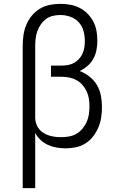

<svg xmlns="http://www.w3.org/2000/svg" viewBox="-20 -763 640 998"><path d="M98 215V-525Q98 -553 102 -580.5Q106 -608 116.5 -633.5Q127 -659 145 -681Q163 -703 187 -717.5Q211 -732 238.5 -737.5Q266 -743 294 -743Q319 -743 344.5 -738.5Q370 -734 393 -722.5Q416 -711 434.5 -692.5Q453 -674 465 -651Q477 -628 481.5 -602.5Q486 -577 486 -551Q486 -527 481.5 -503Q477 -479 465 -457.5Q453 -436 434.5 -420Q416 -404 394 -394Q422 -383 445.5 -364.5Q469 -346 484 -320.5Q499 -295 504.5 -265.5Q510 -236 510 -207Q510 -180 506 -153Q502 -126 491.5 -101Q481 -76 464 -54Q447 -32 424 -17.5Q401 -3 374.5 2.5Q348 8 321 8Q297 8 274 4Q251 0 230 -9.5Q209 -19 191.5 -35Q174 -51 163 -72V215ZM297 -50Q317 -50 338 -53.5Q359 -57 377 -67.5Q395 -78 408.5 -94Q422 -110 430.5 -129Q439 -148 442 -168.5Q445 -189 445 -210Q445 -230 442 -250Q439 -270 430.5 -288Q422 -306 408.5 -321.5Q395 -337 377.5 -346.5Q360 -356 340 -360Q320 -364 300 -364H245V-422H300Q317 -422 333.5 -425Q350 -428 364.5 -436Q379 -444 390.5 -456.5Q402 -469 409 -484.5Q416 -500 418.5 -516.5Q421 -533 421 -550Q421 -576 414 -602Q407 -628 389 -647.5Q371 -667 345.5 -676Q320 -685 294 -685Q274 -685 254.5 -680.5Q235 -676 219.5 -664.5Q204 -653 192.5 -636.5Q181 -620 174.5 -602Q168 -584 165.5 -564.5Q163 -545 163 -525V-148Q164 -132 169 -117.5Q174 -103 184 -91Q194 -79 207.5 -71Q221 -63 235.5 -58.5Q250 -54 265.5 -52Q281 -50 297 -50Z"/></svg>

Font: Iosevka Etoile Light
Style: Regular
Weight: 300
Designer: Belleve Invis
Foundry: Belleve Invis
Version: Version 25.0.1; ttfautohint (v1.8.4)